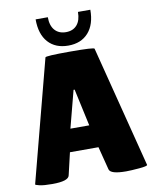

<svg xmlns="http://www.w3.org/2000/svg" viewBox="-97 -979 849 1054"><g transform="rotate(-10 327.5 -452.0)"><path d="M480 -906Q480 -824 439.5 -778.5Q399 -733 327.5 -733Q256 -733 215.5 -778Q175 -823 175 -906H243Q243 -859 265.5 -833.5Q288 -808 327.5 -808Q367 -808 389 -833.5Q411 -859 411 -906ZM520 2Q433 2 426 -26L393 -155H234L205 -31Q199 0 109 0Q61 0 38 -5.5Q15 -11 15 -14L192 -691Q192 -699 329 -699Q466 -699 466 -691L639 -13Q639 -6 593 -2Q547 2 520 2ZM259 -282H364L319 -489H313Z"/></g></svg>

Font: Lilita One
Style: Regular
Weight: 400
Designer: Juan Montoreano
Foundry: Juan Montoreano
Version: Version 1.002